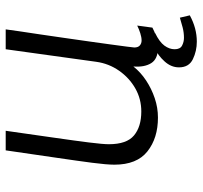

<svg xmlns="http://www.w3.org/2000/svg" viewBox="-38 -512 694 657"><g transform="rotate(-90 308.5 -184.0)"><path d="M234 10Q164 10 118.5 -26Q73 -62 73 -139Q73 -165 79.5 -215Q86 -265 97 -339.5Q108 -414 122 -511H189Q176 -419 165.5 -346.5Q155 -274 149 -226Q143 -178 143 -158Q143 -97 173 -72Q203 -47 255 -47Q298 -47 334 -67.5Q370 -88 394.5 -123Q419 -158 425 -201L468 -511H536Q534 -495 529.5 -464.5Q525 -434 519 -394.5Q513 -355 507 -312Q501 -269 495 -228Q489 -187 484.5 -152.5Q480 -118 477 -96.5Q474 -75 474 -71Q474 -58 481 -52Q488 -46 498 -46Q509 -46 523 -50.5Q537 -55 549 -61L542 -9Q529 -2 511.5 4Q494 10 473 10Q435 10 420.5 -13Q406 -36 409 -74Q389 -49 361 -30.5Q333 -12 300.5 -1Q268 10 234 10ZM494 143Q462 143 434 129.5Q406 116 406 82Q406 55 426.5 32.5Q447 10 470 0H524Q493 15 480.5 32Q468 49 468 67Q468 86 480.5 92.5Q493 99 507 99Q525 99 542.5 94.5Q560 90 576 85L584 119Q562 131 539.5 137Q517 143 494 143Z"/></g></svg>

Font: Chivo Medium ExtraLight
Style: Italic
Weight: 250
Italic angle: -8.05°
Version: Version 2.002